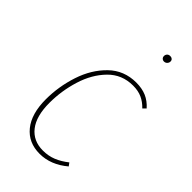

<svg xmlns="http://www.w3.org/2000/svg" viewBox="-226 -792 871 871"><g transform="rotate(45 209.5 -356.5)"><path d="M412 -479 398 -465Q377 -487 352.5 -498Q328 -509 295 -509Q224 -509 176 -460Q128 -411 105 -336.5Q82 -262 82 -185Q82 -100 117 -55.5Q152 -11 214 -11Q249 -11 278.5 -23Q308 -35 337 -58L348 -43Q285 10 214 10Q142 10 100.5 -41Q59 -92 59 -185Q59 -267 85 -346Q111 -425 164.5 -477Q218 -529 296 -529Q333 -529 361 -517Q389 -505 412 -479ZM299 -702Q299 -711 304.5 -717Q310 -723 320 -723Q328 -723 333 -718.5Q338 -714 338 -706Q338 -698 332 -691.5Q326 -685 316 -685Q309 -685 304 -690Q299 -695 299 -702Z"/></g></svg>

Font: Fira Sans Condensed Thin
Style: Italic
Weight: 250
Width: 3
Italic angle: -8°
Designer: Carrois Corporate & Edenspiekermann AG
Foundry: Carrois Corporate GbR & Edenspiekermann AG
Version: Version 4.203